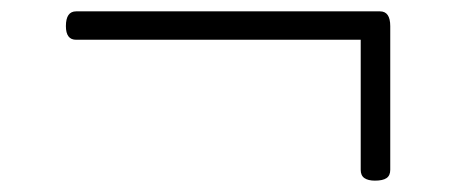

<svg xmlns="http://www.w3.org/2000/svg" viewBox="-20 -483 803 338"><path d="M640 -165Q628 -165 621.5 -169.5Q615 -174 615 -184V-413H114Q105 -413 100.5 -419Q96 -425 96 -437Q96 -463 114 -463H649Q667 -463 667 -437V-184Q667 -174 660.5 -169.5Q654 -165 640 -165Z"/></svg>

Font: Playwrite BE WAL ExtraLight
Style: Regular
Weight: 250
Version: Version 1.002